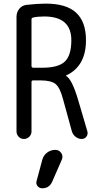

<svg xmlns="http://www.w3.org/2000/svg" viewBox="-20 -760 540 1050"><path d="M282.2 59.6H283.2Q302.7 59.6 314.5 76.2Q326.2 92.8 318.4 112.3L265.6 233.4Q249 270.5 210 269.5Q195.3 269.5 185.5 257.8Q175.8 246.1 179.7 231.4L210.9 115.2Q216.8 90.8 236.8 75.2Q256.8 59.6 282.2 59.6ZM152.3 -654.3V-399.4Q152.3 -390.6 161.1 -389.6H211.9Q298.8 -389.6 334.5 -423.3Q370.1 -457 370.1 -540Q370.1 -669.9 221.7 -669.9Q185.5 -669.9 161.1 -664.1Q152.3 -662.1 152.3 -654.3ZM70.3 -41V-668Q70.3 -693.4 85.4 -711.9Q100.6 -730.5 125 -733.4Q185.5 -740.2 230.5 -740.2Q342.8 -740.2 396.5 -690.4Q450.2 -640.6 450.2 -540Q450.2 -398.4 342.8 -347.7Q340.8 -347.7 340.8 -345.7Q340.8 -344.7 341.8 -344.7Q374 -326.2 407.2 -213.9L458 -41Q461.9 -25.4 452.6 -12.7Q443.4 0 426.8 0Q408.2 0 393.1 -12.2Q377.9 -24.4 373 -42L325.2 -215.8Q308.6 -280.3 284.2 -300.3Q259.8 -320.3 202.1 -320.3H161.1Q152.3 -320.3 152.3 -311.5V-41Q152.3 -24.4 140.1 -12.2Q127.9 0 110.8 0Q93.8 0 82 -12.2Q70.3 -24.4 70.3 -41Z"/></svg>

Font: Rounded Mgen+ 1m regular
Style: Regular
Weight: 400
Designer: [Source Han Sans]
Ryoko NISHIZUKA  (kana & ideographs); Paul D. Hunt (Latin, Greek & Cyrillic); Wenlong ZHANG  (bopomofo
Version: Version 1.059.20150602